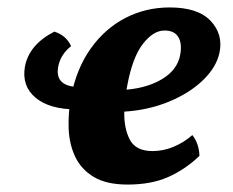

<svg xmlns="http://www.w3.org/2000/svg" viewBox="-20 -487 626 516"><path d="M323 9Q266 9 232 -11.5Q198 -32 182 -66Q166 -100 164.5 -142Q163 -184 171 -228Q186 -304 224.5 -357.5Q263 -411 317.5 -439Q372 -467 436 -467Q512 -467 546 -431Q580 -395 570 -346Q562 -307 526 -272Q490 -237 434.5 -214Q379 -191 314 -187Q313 -142 329 -111.5Q345 -81 390 -81Q419 -81 446.5 -92.5Q474 -104 497 -124Q515 -101 516 -68Q477 -31 431.5 -11Q386 9 323 9ZM322 -257Q321 -251 320 -246Q377 -251 416.5 -275Q456 -299 464 -338Q470 -369 459.5 -387Q449 -405 422 -405Q392 -405 364 -369Q336 -333 322 -257ZM186 -193Q113 -193 75.5 -224.5Q38 -256 47 -308Q58 -367 126 -402Q158 -392 171 -363Q141 -339 136 -305Q128 -253 196 -253Z"/></svg>

Font: Vollkorn
Style: Bold Italic
Weight: 700
Italic angle: -11°
Designer: Friedrich Althausen
Foundry: Friedrich Althausen
Version: Version 5.000; ttfautohint (v1.8.3)